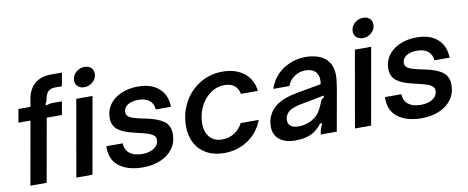

<svg xmlns="http://www.w3.org/2000/svg" viewBox="-67 -1073 3372 1383"><g transform="rotate(-10 1619.0 -382.0)"><path d="M62 0 144 -462H56L73 -559H161L171 -617Q184 -688 229 -725.5Q274 -763 347 -763H427L410 -666H358Q298 -666 286 -600Q284 -578 270 -559L278 -549Q297 -559 324 -559H391L374 -462H263L181 0ZM516 0H398L496 -559H615ZM503 -690Q503 -726 530.5 -750.5Q558 -775 594 -775Q623 -775 641 -758.5Q659 -742 659 -715Q659 -680 631.5 -655.5Q604 -631 569 -631Q540 -631 521.5 -647.5Q503 -664 503 -690Z M650 -185H769Q773 -135 805.5 -110Q838 -85 897 -85Q950 -85 983.5 -108Q1017 -131 1017 -168Q1017 -188 1001.5 -201Q986 -214 956.5 -223Q927 -232 870 -245Q788 -263 748.5 -293.5Q709 -324 709 -381Q709 -437 740 -479.5Q771 -522 825.5 -545.5Q880 -569 949 -569Q1045 -569 1100.5 -520Q1156 -471 1158 -384H1047Q1043 -429 1013.5 -451.5Q984 -474 935 -474Q885 -474 855.5 -454.5Q826 -435 826 -401Q826 -374 857.5 -360Q889 -346 967 -331Q1052 -314 1094.5 -282.5Q1137 -251 1137 -189Q1137 -128 1104 -82.5Q1071 -37 1013.5 -13Q956 11 885 11Q775 11 710.5 -38.5Q646 -88 650 -185Z M1240 -226Q1240 -320 1282.5 -398.5Q1325 -477 1399.5 -523Q1474 -569 1566 -569Q1664 -569 1725 -519.5Q1786 -470 1794 -388H1670Q1663 -429 1635.5 -450Q1608 -471 1564 -471Q1506 -471 1458.5 -436Q1411 -401 1384.5 -344.5Q1358 -288 1358 -226Q1358 -162 1391 -125Q1424 -88 1481 -88Q1532 -88 1571.5 -113.5Q1611 -139 1632 -181H1764Q1729 -90 1652.5 -39.5Q1576 11 1479 11Q1406 11 1352 -18.5Q1298 -48 1269 -101.5Q1240 -155 1240 -226Z M1841 -118Q1841 -167 1863.5 -208Q1886 -249 1927 -275Q1975 -307 2065 -324L2248 -357Q2251 -368 2251 -387Q2251 -421 2234 -443Q2209 -474 2155 -474Q2112 -474 2075.5 -449.5Q2039 -425 2024 -383H1906Q1937 -473 2011.5 -521Q2086 -569 2173 -569Q2223 -569 2264 -555Q2305 -541 2330 -513Q2368 -471 2368 -401Q2368 -369 2357 -303L2303 0H2185L2189 -19Q2192 -42 2210 -74L2197 -81Q2169 -43 2132 -20Q2080 11 1998 11Q1926 11 1883.5 -23Q1841 -57 1841 -118ZM2121 -102Q2165 -122 2186 -149.5Q2207 -177 2228 -230Q2233 -243 2238.5 -249.5Q2244 -256 2254 -257V-273Q2175 -256 2138 -250L2080 -239Q2020 -227 1992 -205Q1963 -179 1963 -143Q1963 -115 1983.5 -100Q2004 -85 2041 -85Q2082 -85 2121 -102Z M2554 0H2436L2534 -559H2653ZM2541 -690Q2541 -726 2568.5 -750.5Q2596 -775 2632 -775Q2661 -775 2679 -758.5Q2697 -742 2697 -715Q2697 -680 2669.5 -655.5Q2642 -631 2607 -631Q2578 -631 2559.5 -647.5Q2541 -664 2541 -690Z M2688 -185H2807Q2811 -135 2843.5 -110Q2876 -85 2935 -85Q2988 -85 3021.5 -108Q3055 -131 3055 -168Q3055 -188 3039.5 -201Q3024 -214 2994.5 -223Q2965 -232 2908 -245Q2826 -263 2786.5 -293.5Q2747 -324 2747 -381Q2747 -437 2778 -479.5Q2809 -522 2863.5 -545.5Q2918 -569 2987 -569Q3083 -569 3138.5 -520Q3194 -471 3196 -384H3085Q3081 -429 3051.5 -451.5Q3022 -474 2973 -474Q2923 -474 2893.5 -454.5Q2864 -435 2864 -401Q2864 -374 2895.5 -360Q2927 -346 3005 -331Q3090 -314 3132.5 -282.5Q3175 -251 3175 -189Q3175 -128 3142 -82.5Q3109 -37 3051.5 -13Q2994 11 2923 11Q2813 11 2748.5 -38.5Q2684 -88 2688 -185Z"/></g></svg>

Font: Open Sauce Sans SemiBold Italic
Style: Regular
Weight: 600
Italic angle: -10°
Designer: Alfredo Marco Pradil
Foundry: Creative Sauce Fz LLC
Version: Version 1.477